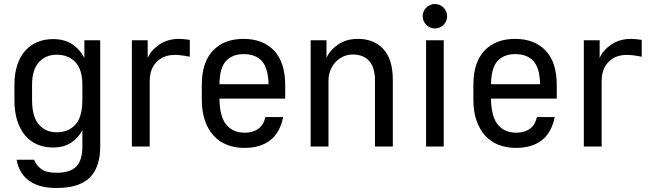

<svg xmlns="http://www.w3.org/2000/svg" viewBox="-20 -731 3240 958"><path d="M244 5Q202 5 166.5 -10Q131 -25 105.5 -55Q80 -85 66 -129Q52 -173 52 -232V-308Q52 -363 66 -406Q80 -449 105.5 -477.5Q131 -506 166.5 -521Q202 -536 244 -536Q301 -536 339.5 -511Q378 -486 401 -442V-530H480V0Q480 104 427.5 155.5Q375 207 262 207Q214 207 179 196.5Q144 186 120 167Q96 148 82 122Q68 96 63 66H150Q160 92 184.5 111.5Q209 131 262 131Q330 131 360.5 100Q391 69 391 0V-82Q372 -44 335.5 -19.5Q299 5 244 5ZM262 -71Q322 -71 356.5 -109.5Q391 -148 391 -232V-308Q391 -383 356.5 -420.5Q322 -458 262 -458Q208 -458 174 -420.5Q140 -383 140 -308V-232Q140 -148 174 -109.5Q208 -71 262 -71Z M638 -530H717V-442Q734 -481 775.5 -509Q817 -537 874 -537Q885 -537 894 -536Q903 -535 911 -534Q920 -533 927 -532V-448Q917 -450 905 -452Q894 -454 880.5 -455.5Q867 -457 852 -457Q796 -457 761.5 -422Q727 -387 727 -327V0H638Z M1200 7Q1152 7 1112.5 -8.5Q1073 -24 1045.5 -54.5Q1018 -85 1002.5 -129.5Q987 -174 987 -232V-308Q987 -420 1042.5 -478.5Q1098 -537 1195 -537Q1292 -537 1347.5 -478.5Q1403 -420 1403 -306V-239H1075Q1076 -148 1109.5 -108.5Q1143 -69 1200 -69Q1225 -69 1243.5 -75.5Q1262 -82 1274.5 -93Q1287 -104 1294 -118Q1301 -132 1304 -147H1393Q1377 -69 1328 -31Q1279 7 1200 7ZM1196 -461Q1139 -461 1107.5 -426.5Q1076 -392 1075 -311H1320Q1318 -392 1286.5 -426.5Q1255 -461 1196 -461Z M1530 -530H1609V-442Q1626 -481 1667 -509Q1708 -537 1766 -537Q1846 -537 1893 -486Q1940 -435 1940 -332V0H1851V-327Q1851 -395 1822 -427Q1793 -459 1740 -459Q1715 -459 1693 -449Q1671 -439 1654.5 -421.5Q1638 -404 1628.5 -380Q1619 -356 1619 -327V0H1530Z M2106 -530H2194V0H2106ZM2150 -589Q2125 -589 2107 -607Q2089 -625 2089 -650Q2089 -675 2107 -693Q2125 -711 2150 -711Q2175 -711 2193 -693Q2211 -675 2211 -650Q2211 -625 2193 -607Q2175 -589 2150 -589Z M2555 7Q2507 7 2467.5 -8.5Q2428 -24 2400.5 -54.5Q2373 -85 2357.5 -129.5Q2342 -174 2342 -232V-308Q2342 -420 2397.5 -478.5Q2453 -537 2550 -537Q2647 -537 2702.5 -478.5Q2758 -420 2758 -306V-239H2430Q2431 -148 2464.5 -108.5Q2498 -69 2555 -69Q2580 -69 2598.5 -75.5Q2617 -82 2629.5 -93Q2642 -104 2649 -118Q2656 -132 2659 -147H2748Q2732 -69 2683 -31Q2634 7 2555 7ZM2551 -461Q2494 -461 2462.5 -426.5Q2431 -392 2430 -311H2675Q2673 -392 2641.5 -426.5Q2610 -461 2551 -461Z M2893 -530H2972V-442Q2989 -481 3030.5 -509Q3072 -537 3129 -537Q3140 -537 3149 -536Q3158 -535 3166 -534Q3175 -533 3182 -532V-448Q3172 -450 3160 -452Q3149 -454 3135.5 -455.5Q3122 -457 3107 -457Q3051 -457 3016.5 -422Q2982 -387 2982 -327V0H2893Z"/></svg>

Font: Golos UI
Style: Regular
Weight: 400
Designer: A.Korolkova, Vitaly Kuzmin
Foundry: ParaType Ltd
Version: Version 2.000